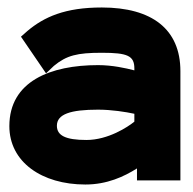

<svg xmlns="http://www.w3.org/2000/svg" viewBox="-20 -482 517 513"><path d="M5 -145C5 -49 92 11 208 11C266 11 311 -10 346 -32V0H462V-292C462 -404 386 -462 252 -462C154 -462 98 -437 53 -399L36 -384L103 -286L124 -306C158 -334 186 -341 252 -341C321 -341 339 -333 339 -299V-294C316 -300 280 -308 242 -308C115 -308 5 -265 5 -145ZM132 -146C132 -177 168 -189 242 -189C278 -189 316 -183 339 -178V-157C322 -143 269 -108 211 -108C155 -108 132 -120 132 -146Z"/></svg>

Font: Charger Pro
Style: UltraExt
Weight: 900
Designer: Jasper
Foundry: Cannot Into Space Fonts
Version: Version 1.09